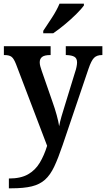

<svg xmlns="http://www.w3.org/2000/svg" viewBox="-20 -786 574 1039"><path d="M28 180Q92 180 131.5 157.5Q171 135 195 95Q219 55 235 3L67 -438Q55 -469 42.5 -478.5Q30 -488 5 -488H1V-536H254V-488H251Q221 -488 208 -478Q195 -468 195 -449Q195 -439 198 -427.5Q201 -416 206 -402L264 -235Q277 -199 287 -162.5Q297 -126 300 -103Q305 -129 312.5 -155Q320 -181 328 -206L387 -398Q391 -409 394 -423.5Q397 -438 397 -448Q397 -470 383 -478.5Q369 -487 340 -488H336V-536H534V-488H531Q504 -488 489 -473Q474 -458 459 -414L319 -1Q295 70 273.5 115.5Q252 161 223.5 186.5Q195 212 152 222.5Q109 233 42 233H28ZM214 -619Q235 -650 261.5 -691Q288 -732 302 -766H434V-756Q422 -739 393.5 -710.5Q365 -682 330.5 -653.5Q296 -625 268 -606H214Z"/></svg>

Font: Noto Serif Lao SemiCondensed SemiBold
Style: Regular
Weight: 600
Width: 4
Designer: Monotype Design Team
Foundry: Monotype Imaging Inc.
Version: Version 2.003; ttfautohint (v1.8.4.7-5d5b)